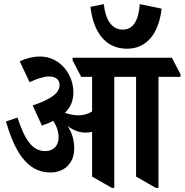

<svg xmlns="http://www.w3.org/2000/svg" viewBox="-20 -906 898 934"><path d="M598 -669C699 -669 754 -751 766 -864L660 -886C654 -807 629 -762 577 -762C524 -762 493 -809 485 -886L420 -873C433 -758 487 -669 598 -669ZM225 -67C294 -67 341 -113 341 -183C341 -224 331 -259 309 -293C335 -273 364 -261 396 -261C407 -261 418 -262 428 -265V-47L524 8H536V-532H642V-47L738 8H751V-532H858V-545L816 -625H333V-613L375 -532H428V-364C411 -353 389 -345 361 -345C339 -345 317 -350 296 -357C324 -385 337 -417 337 -456C337 -501 321 -542 295 -574C266 -608 224 -631 176 -631C141 -631 109 -623 76 -608L124 -506C159 -523 193 -534 219 -534C252 -534 270 -518 270 -492C270 -452 224 -422 139 -393L184 -295C204 -302 223 -310 239 -318C255 -294 265 -267 265 -238C265 -198 241 -171 200 -171C136 -171 100 -228 65 -334L9 -315C49 -178 107 -67 225 -67Z"/></svg>

Font: Noto Serif Devanagari ExtraCondensed
Style: Bold
Weight: 700
Width: 2
Designer: Universal Thirst, Indian Type Foundry and the Monotype Design Team
Foundry: Monotype Imaging Inc.
Version: Version 2.004